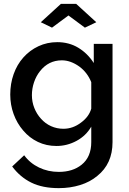

<svg xmlns="http://www.w3.org/2000/svg" viewBox="-20 -750 668 993"><path d="M334 -670 419 -607 478 -635 374 -730H295L191 -635L249 -607ZM452 -95V-15Q452 62 402 102Q356 139 284 139Q229 139 182 116.5Q135 94 105 53L43 111Q84 166 142 194.5Q200 223 284 223Q343 223 394.5 207Q446 191 483 160Q562 97 562 -15V-523H465V-424Q433 -474 385 -503Q337 -532 276 -532Q224 -532 179 -511Q134 -490 101 -453Q68 -416 50.5 -366.5Q33 -317 33 -261Q33 -208 50.5 -160Q68 -112 100 -75Q132 -37 176 -16Q220 5 272 5Q327 5 376 -21.5Q425 -48 452 -95ZM192 -136Q170 -160 157.5 -191.5Q145 -223 145 -258Q145 -292 156 -324.5Q167 -357 187 -382Q231 -438 300 -438Q345 -438 390 -406Q432 -375 452 -325V-188Q440 -146 399 -116Q357 -84 308 -84Q274 -84 244 -97.5Q214 -111 192 -136Z"/></svg>

Font: RT Raleway SemiBold
Style: Regular
Weight: 400
Designer: Matt McInerney, Pablo Impallari, Rodrigo Fuenzalida — Edited by Milan Moffatt in April 2016
Foundry: Matt McInerney, Pablo Impallari, Rodrigo Fuenzalida — Edited by Milan Moffatt in April 2016
Version: Version 3.001